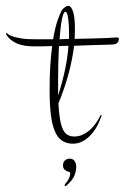

<svg xmlns="http://www.w3.org/2000/svg" viewBox="-155 -497 423 651"><path d="M189.9 -106Q186.5 -96.2 179.2 -79.6Q171.9 -63 159.4 -47.1Q147 -31.2 129.2 -20Q111.3 -8.8 87.9 -9.8Q66.9 -11.2 52.7 -22Q38.6 -32.7 29.8 -54.9Q21 -77.1 17.1 -111.1Q13.2 -145 13.2 -192.9Q13.2 -238.8 15.6 -275.6Q18.1 -312.5 22 -340.8Q-0.5 -339.8 -17.3 -339.8Q-34.2 -339.8 -41 -339.8Q-55.2 -339.8 -69.1 -341.8Q-83 -343.8 -95.2 -348.6Q-107.4 -353.5 -117.7 -361.6Q-127.9 -369.6 -134.8 -381.8L-132.8 -386.2Q-132.3 -385.3 -128.2 -381.6Q-124 -377.9 -113.3 -374Q-102.5 -370.1 -84 -366.9Q-65.4 -363.8 -36.1 -363.8H24.9Q32.7 -407.7 40.8 -429.4Q48.8 -451.2 51.8 -457Q55.7 -465.3 63.2 -471.2Q70.8 -477.1 76.2 -477.1Q86.4 -477.1 92.8 -457.5Q99.1 -438 99.1 -397Q99.1 -389.6 98.6 -381.6Q98.1 -373.5 98.1 -365.2Q121.6 -365.7 142.8 -366.2Q164.1 -366.7 180.9 -367.2Q197.8 -367.7 209.2 -368.2Q220.7 -368.7 224.1 -369.1Q226.6 -369.1 232.4 -369.6Q238.3 -370.1 240.2 -370.1Q248 -370.1 248 -365.2Q248 -358.4 243.9 -352.8Q239.7 -347.2 227.1 -346.2Q224.6 -345.7 212.6 -345.5Q200.7 -345.2 182.6 -344.7Q164.6 -344.2 142.1 -343.5Q119.6 -342.8 96.2 -341.8Q91.3 -300.3 78.6 -251.2Q65.9 -202.1 43 -146Q44.9 -113.8 48.6 -92.3Q52.2 -70.8 58.6 -57.9Q64.9 -44.9 74.5 -39.6Q84 -34.2 97.2 -34.2Q111.3 -34.2 123.5 -39.6Q135.7 -44.9 145.8 -53Q155.8 -61 163.3 -70.6Q170.9 -80.1 176 -88.4Q181.2 -96.7 183.8 -102.1Q186.5 -107.4 187 -107.9ZM77.1 -341.8Q68.8 -341.8 61 -341.3Q53.2 -340.8 44.9 -340.8Q43.5 -313 42.7 -283.7Q42 -254.4 42 -228V-172.9Q56.2 -217.3 65.2 -259.3Q74.2 -301.3 77.1 -341.8ZM46.9 -363.8Q54.7 -363.8 62.7 -364.5Q70.8 -365.2 79.1 -365.2V-381.8Q79.1 -406.2 77.6 -420.9Q76.2 -435.5 74.5 -443.6Q72.8 -451.7 70.6 -454.3Q68.4 -457 66.9 -457Q63 -457 60.1 -449.7Q57.1 -442.4 54.7 -429.9Q52.2 -417.5 50.3 -400.4Q48.3 -383.3 46.9 -363.8ZM81.5 41Q92.8 41 98.1 49.3Q103.5 57.6 103.5 68.8Q103.5 81.5 97.7 97.4Q91.8 113.3 70.8 131.8Q68.4 134.3 66.9 134.3Q65.4 134.3 64.7 133.1Q64 131.8 64.2 129.9Q64.5 127.9 65.4 127Q71.3 121.1 75.4 114Q79.6 106.9 81.5 100.6Q83.5 94.2 82.8 89.8Q82 85.4 77.6 85Q70.8 84 64.7 78.9Q58.6 73.7 58.6 64Q58.6 52.7 65.2 46.9Q71.8 41 81.5 41Z"/></svg>

Font: Stalemate
Style: Regular
Weight: 400
Designer: Astigmatic (AOETI)
Foundry: Astigmatic (AOETI)
Version: Version 001.000